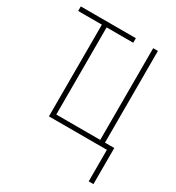

<svg xmlns="http://www.w3.org/2000/svg" viewBox="-169 -633 838 912"><g transform="rotate(30 250.0 -177.5)"><path d="M481 173V-25H430V-528H404V-25H163V-503H309V-528H7V-503H137V0H455V173Z"/></g></svg>

Font: Noto Sans Mono UI Condensed Thin
Style: Regular
Weight: 250
Width: 3
Designer: Monotype Design team
Foundry: Monotype Imaging Inc.
Version: 1.000